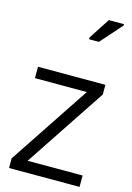

<svg xmlns="http://www.w3.org/2000/svg" viewBox="-163 -1223 898 1302"><g transform="rotate(15 286.0 -572.0)"><path d="M533 0H38V-68L414 -634H50V-714H523V-646L147 -80H533ZM336 -984V-996L432 -1144H538V-1134L405 -984Z"/></g></svg>

Font: Noto Sans Tifinagh
Style: Regular
Weight: 400
Designer: JamraPatel
Foundry: JamraPatel LLC
Version: Version 2.004; ttfautohint (v1.8.4.7-5d5b)